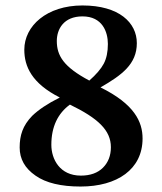

<svg xmlns="http://www.w3.org/2000/svg" viewBox="-20 -683 594 703"><path d="M275 0C409 0 502 -63 502 -176C502 -237 472 -302 348 -363C426 -408 481 -448 481 -525C481 -600 416 -663 282 -663C151 -663 69 -588 69 -501C69 -440 96 -378 199 -326C153 -303 121 -281 98 -259C63 -223 52 -187 52 -143C52 -101 71 -67 110 -40C148 -13 204 0 275 0ZM307 -388C213 -438 188 -479 188 -533C188 -576 213 -623 282 -623C355 -623 375 -566 375 -522C375 -493 370 -469 360 -450C350 -431 332 -410 307 -388ZM276 -40C199 -40 168 -100 168 -153C168 -219 192 -268 236 -300C339 -250 386 -206 386 -144C386 -113 376 -88 357 -69C338 -50 311 -40 276 -40Z"/></svg>

Font: Noto Nastaliq Urdu
Style: Regular
Weight: 400
Designer: Monotype Design Team (Patrick Giasson: type design, Kamal Mansour: OpenType code, Glenda Bellarosa). Updated by Simon Co
Foundry: Monotype Imaging Inc., Simon Cozens
Version: Version 3.009